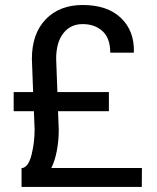

<svg xmlns="http://www.w3.org/2000/svg" viewBox="-20 -741 623 761"><path d="M210 -300.3 212.9 -227.5Q212.9 -183.6 205.3 -143.8Q197.8 -104 183.6 -75.2H542.5L542 0H65.4V-75.2H70.3Q93.8 -81.5 105.5 -129.4Q117.2 -177.2 117.2 -227.5L114.3 -300.3H34.2V-376H111.3L106.4 -507.8Q106.4 -607.4 161.1 -664.3Q215.8 -721.2 307.6 -721.2Q405.3 -721.2 459 -670.2Q512.7 -619.1 510.7 -535.2L509.8 -532.2H417Q417 -589.8 386.2 -617.7Q355.5 -645.5 307.6 -645.5Q259.3 -645.5 231 -609.1Q202.6 -572.8 202.6 -507.8L207.5 -376H411.6V-300.3Z"/></svg>

Font: GeogebraSans
Style: Regular
Weight: 400
Designer: Google
Version: Version 1.100140; 2013